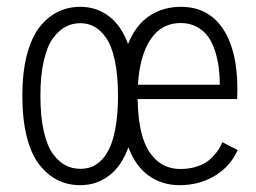

<svg xmlns="http://www.w3.org/2000/svg" viewBox="-20 -532 750 563"><path d="M215.5 11Q180 11 150.5 -3.2Q121 -17.5 96.8 -47.2Q72.5 -77 59 -129Q45.5 -181 45.5 -251Q45.5 -320.5 59.2 -372.2Q73 -424 97 -453.8Q121 -483.5 150.8 -497.8Q180.5 -512 215.5 -512Q262.5 -512 298.8 -485Q335 -458 355.5 -403Q378 -459 418.2 -485.5Q458.5 -512 510.5 -512Q594.5 -512 637.8 -441.2Q681 -370.5 675.5 -241.5H383.5Q384.5 -179 397 -134.2Q409.5 -89.5 438 -63Q466.5 -36.5 509 -36.5Q538 -36.5 561.2 -45Q584.5 -53.5 598.5 -67.2Q612.5 -81 620 -92.2Q627.5 -103.5 632 -115L677 -92Q655 -43.5 609.5 -16.2Q564 11 506.5 11Q456 11 417 -16.2Q378 -43.5 356.5 -100Q336 -44 299.2 -16.5Q262.5 11 215.5 11ZM510 -464.5Q453.5 -464.5 421.5 -416.5Q389.5 -368.5 384.5 -283.5H624.5Q624.5 -309.5 621.5 -333.2Q618.5 -357 610.8 -381.8Q603 -406.5 590.5 -424.2Q578 -442 557.2 -453.2Q536.5 -464.5 510 -464.5ZM215.5 -37Q233.5 -37 248.8 -42.8Q264 -48.5 278.5 -63.5Q293 -78.5 303.2 -102.2Q313.5 -126 319.8 -164Q326 -202 326 -251Q326 -311 316.8 -354.2Q307.5 -397.5 291.5 -420.5Q275.5 -443.5 256.8 -453.8Q238 -464 215.5 -464Q192.5 -464 172.8 -453.8Q153 -443.5 135.8 -420.5Q118.5 -397.5 108.5 -354.2Q98.5 -311 98.5 -251Q98.5 -190 108.5 -146.5Q118.5 -103 135.8 -80Q153 -57 172.5 -47Q192 -37 215.5 -37Z"/></svg>

Font: League Mono UltraLight
Style: Regular
Weight: 200
Width: 6
Designer: Tyler Finck
Foundry: The League of Moveable Type / Tyler Finck
Version: Version 2.210